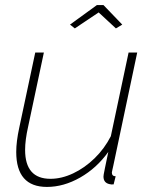

<svg xmlns="http://www.w3.org/2000/svg" viewBox="-20 -727 596 757"><path d="M165 10Q44 10 44 -128Q44 -169 56 -224L119 -520H153L91 -228Q79 -175 79 -136Q79 -22 179 -22Q223 -22 268.5 -43.5Q314 -65 353 -103Q392 -141 417 -190L487 -520H521L427 -75Q425 -66 423 -57Q421 -48 421 -47Q421 -32 436 -32L428 0Q419 1 412 -1Q388 -6 388 -31Q388 -34 389 -40Q390 -46 394 -65.5Q398 -85 407 -128Q361 -64 296 -27Q231 10 165 10ZM256 -630 362 -707H388L462 -630L437 -615L369 -678L275 -615Z"/></svg>

Font: Raleway ExtraLight
Style: Italic
Weight: 200
Italic angle: -12°
Designer: Matt McInerney, Pablo Impallari, Rodrigo Fuenzalida
Foundry: Matt McInerney, Pablo Impallari, Rodrigo Fuenzalida
Version: Version 4.026